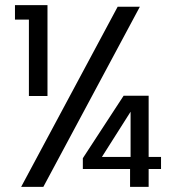

<svg xmlns="http://www.w3.org/2000/svg" viewBox="-20 -724 680 744"><path d="M38 -648V-704H164V-352H92V-648ZM522 -698 148 0H62L436 -698ZM604 -69H556V0H484V-69H301V-111L459 -353H556V-116H604ZM486 -291 375 -116H486Z"/></svg>

Font: DVN-Poppins
Style: Regular
Weight: 400
Designer: Ninad Kale (Devanagari), Jonny Pinhorn (Latin)
Foundry: Indian Type Foundry
Version: 4.004